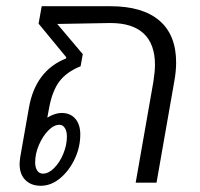

<svg xmlns="http://www.w3.org/2000/svg" viewBox="-20 -587 644 617"><path d="M546 -386Q546 -358 540 -325L483 0H416L473 -325Q478 -357 478 -379Q478 -445 442 -479Q406 -513 335 -513H333L164 -510L246 -413L239 -374Q194 -356 171 -325.5Q148 -295 138 -241L132 -209Q157 -224 178 -224Q206 -224 222 -205.5Q238 -187 238 -155Q238 -114 220 -76Q202 -38 173 -14Q144 10 111 10Q80 10 61.5 -8.5Q43 -27 43 -60Q43 -66 45 -82L73 -241Q94 -360 192 -399L193 -403L104 -511L114 -567H335Q438 -567 492 -521Q546 -475 546 -386ZM93 -65Q93 -49 99.5 -39Q106 -29 118 -29Q136 -29 154 -47Q172 -65 183.5 -93Q195 -121 195 -148Q195 -165 188.5 -175.5Q182 -186 171 -186Q153 -186 135 -167.5Q117 -149 105 -121Q93 -93 93 -65Z"/></svg>

Font: KoHo
Style: Italic
Weight: 400
Italic angle: -10°
Designer: Cadson Demak & Katatrad Team
Foundry: Cadson Demak Co.,Ltd.
Version: Version 1.000